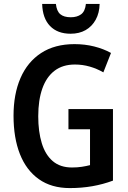

<svg xmlns="http://www.w3.org/2000/svg" viewBox="-20 -949 654 979"><path d="M329 -393H556V-28Q505 -9 450.5 0.5Q396 10 336 10Q242 10 178 -35.5Q114 -81 81.5 -163.5Q49 -246 49 -359Q49 -469 84.5 -551Q120 -633 189.5 -678.5Q259 -724 360 -724Q413 -724 460.5 -712Q508 -700 546 -679L507 -580Q474 -599 437.5 -609.5Q401 -620 362 -620Q300 -620 258.5 -588.5Q217 -557 196 -498Q175 -439 175 -356Q175 -278 193 -219Q211 -160 249 -127.5Q287 -95 347 -95Q374 -95 397 -98.5Q420 -102 439 -107V-290H329ZM488 -929Q487 -883 468 -848.5Q449 -814 416.5 -795.5Q384 -777 340 -777Q273 -777 235 -816.5Q197 -856 195 -929H265Q269 -892 287.5 -876.5Q306 -861 341 -861Q373 -861 393.5 -876Q414 -891 418 -929Z"/></svg>

Font: Noto Sans Khmer Condensed SemiBold
Style: Regular
Weight: 600
Width: 3
Designer: Danh Hong and the Monotype Design Team
Foundry: Monotype Imaging Inc.
Version: Version 2.004